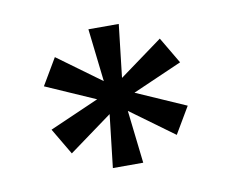

<svg xmlns="http://www.w3.org/2000/svg" viewBox="-48 -760 525 436"><g transform="rotate(-10 215.0 -542.0)"><path d="M194 -504 180 -382H250L236 -504L336 -431L372 -492L258 -542L372 -592L336 -653L236 -580L250 -702H180L194 -580L94 -653L58 -592L172 -542L58 -492L94 -431Z"/></g></svg>

Font: Mission Medium
Style: Regular
Weight: 500
Version: Version 1.000;FEAKit 1.0